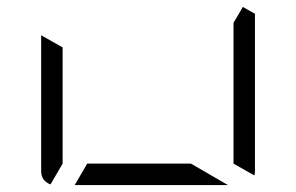

<svg xmlns="http://www.w3.org/2000/svg" viewBox="-20 -535 856 555"><path d="M532 -62 639 0H408H196L232 -62H408ZM682 -515 717 -495V-41Q717 -32 715 -28L655 -62V-265V-469ZM126 -2Q99 -12 99 -41V-433L161 -398V-265V-62Z"/></svg>

Font: DSEG7 Modern Mini
Style: Light
Weight: 300
Designer: Keshikan(Twitter:@keshinomi_88pro)
Version: Version 0.46